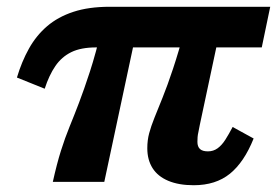

<svg xmlns="http://www.w3.org/2000/svg" viewBox="-20 -537 828 567"><path d="M288 0H136Q148 -54 160 -92Q172 -130 185.5 -163Q199 -196 213.5 -234Q228 -272 245.5 -325.5Q263 -379 282 -459H386ZM753 -397H264Q219 -397 190.5 -383Q162 -369 143.5 -342Q125 -315 112 -275L30 -308Q44 -355 65.5 -393.5Q87 -432 119 -459.5Q151 -487 196.5 -502Q242 -517 304 -517H778ZM632 -459 570 -168Q568 -156 566 -147.5Q564 -139 563.5 -132Q563 -125 563 -118Q563 -104 570.5 -97Q578 -90 594 -90Q610 -90 622.5 -99Q635 -108 645.5 -124.5Q656 -141 667 -162L729 -128Q701 -58 659 -24Q617 10 552 10Q508 10 477 -3Q446 -16 430.5 -40.5Q415 -65 415 -99Q415 -123 420.5 -143.5Q426 -164 436 -189Q446 -214 460 -248.5Q474 -283 491 -334Q508 -385 528 -459Z"/></svg>

Font: Roboto Serif
Style: Bold Italic
Weight: 700
Italic angle: -10°
Designer: Greg Gazdowicz
Foundry: Commercial Type
Version: Version 1.008